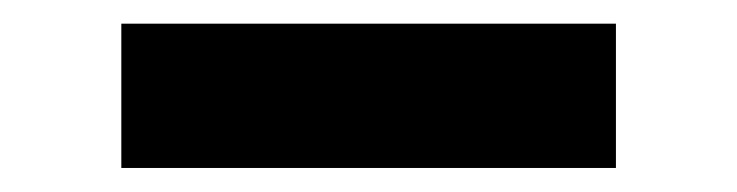

<svg xmlns="http://www.w3.org/2000/svg" viewBox="-20 -752 626 163"><path d="M83 -609.4V-731.9H502.9V-609.4Z"/></svg>

Font: Cascadia Mono
Style: Regular
Weight: 400
Monospace: yes
Designer: Aaron Bell
Foundry: Saja Typeworks
Version: Version 2404.023